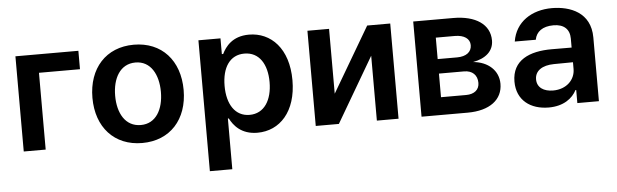

<svg xmlns="http://www.w3.org/2000/svg" viewBox="-48 -722 3521 1096"><g transform="rotate(-5 1712.5 -174.5)"><path d="M426.8 -545.5H66.1V0H191.8V-440H426.8Z M744.7 10.7C904.5 10.7 1006 -101.9 1006 -270.6C1006 -439.6 904.5 -552.6 744.7 -552.6C584.9 -552.6 483.3 -439.6 483.3 -270.6C483.3 -101.9 584.9 10.7 744.7 10.7ZM613.6 -271C613.6 -370.7 657 -450.6 745.4 -450.6C832.4 -450.6 875.7 -370.7 875.7 -271C875.7 -171.2 832.4 -92.3 745.4 -92.3C657 -92.3 613.6 -171.2 613.6 -271Z M1114.7 204.5H1243.3V-85.9H1248.6C1268.8 -46.2 1311.1 9.6 1404.8 9.6C1533.4 9.6 1629.6 -92.3 1629.6 -272C1629.6 -453.8 1530.5 -552.6 1404.5 -552.6C1308.2 -552.6 1268.1 -494.7 1248.6 -455.3H1241.1V-545.5H1114.7ZM1240.8 -272.7C1240.8 -378.6 1286.2 -447.1 1369 -447.1C1454.5 -447.1 1498.6 -374.3 1498.6 -272.7C1498.6 -170.5 1453.8 -95.9 1369 -95.9C1286.9 -95.9 1240.8 -166.9 1240.8 -272.7Z M1863.3 -174V-545.5H1739.3V0H1871.8L2089.5 -371.8V0H2213.8V-545.5H2081.7Z M2345.5 0H2609.7C2737.6 0 2810.7 -57.9 2810.7 -148.1C2810.7 -224.4 2751.4 -277.7 2665.8 -285.2C2738.6 -298.7 2784.1 -337.4 2784.1 -398.8C2784.1 -490.8 2703.5 -545.5 2574.6 -545.5H2345.5ZM2465.9 -101.2V-236.5H2609.7C2657 -236.5 2685.7 -209.2 2685.7 -164.1C2685.7 -125 2657 -101.2 2609.7 -101.2ZM2465.9 -319.6V-442.5H2574.6C2628.2 -442.5 2660.9 -419.7 2660.9 -382.5C2660.9 -343.4 2629.3 -319.6 2577.1 -319.6Z M3073.9 11C3159.4 11 3210.6 -29.1 3234 -74.9H3238.3V0H3361.9V-365.1C3361.9 -509.2 3244.3 -552.6 3140.3 -552.6C3025.6 -552.6 2931.1 -493.6 2913 -381L3033.4 -380.7C3041.9 -426.5 3078.1 -454.2 3141 -454.2C3200.6 -454.2 3233.3 -423.7 3233.3 -370V-318.5L3119 -318.9C2991.8 -319.2 2891.3 -275.9 2891.3 -153.1C2891.3 -45.8 2969.8 11 3073.9 11ZM3015.3 -155.2C3015.3 -204.5 3057.5 -232.6 3124.3 -233.3L3233.7 -234.4V-195.7C3233.7 -134.9 3184.7 -83.5 3107.2 -83.5C3053.6 -83.5 3015.3 -108 3015.3 -155.2Z"/></g></svg>

Font: Margiela Sans Semi Bold
Style: Regular
Weight: 600
Designer: Stefan Endress, Andreas Faust
Version: Version 1.100;FEAKit 1.0